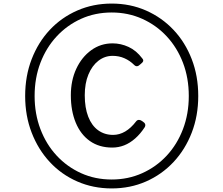

<svg xmlns="http://www.w3.org/2000/svg" viewBox="-20 -1154 1251 1076"><path d="M606 -98Q502 -98 413 -137Q324 -176 259 -246Q194 -316 157.5 -410.5Q121 -505 121 -616Q121 -728 157.5 -822.5Q194 -917 259 -986.5Q324 -1056 413 -1095Q502 -1134 606 -1134Q710 -1134 798.5 -1095Q887 -1056 952.5 -986.5Q1018 -917 1054.5 -822.5Q1091 -728 1091 -616Q1091 -505 1054.5 -410.5Q1018 -316 952.5 -246Q887 -176 798.5 -137Q710 -98 606 -98ZM606 -148Q698 -148 777 -183.5Q856 -219 914.5 -282Q973 -345 1005.5 -430.5Q1038 -516 1038 -616Q1038 -717 1005.5 -802Q973 -887 914.5 -950Q856 -1013 777 -1048.5Q698 -1084 606 -1084Q513 -1084 434.5 -1048.5Q356 -1013 297.5 -950Q239 -887 206.5 -802Q174 -717 174 -616Q174 -516 206.5 -430.5Q239 -345 297.5 -282Q356 -219 434.5 -183.5Q513 -148 606 -148ZM609 -327Q536 -327 484 -363.5Q432 -400 404.5 -466.5Q377 -533 377 -620Q377 -703 407.5 -768.5Q438 -834 491 -872.5Q544 -911 611 -911Q657 -911 700.5 -891Q744 -871 777 -827Q785 -818 782 -810.5Q779 -803 767 -794Q757 -784 748.5 -783Q740 -782 732 -790Q708 -814 677.5 -827.5Q647 -841 611 -841Q567 -841 531.5 -813.5Q496 -786 475.5 -736.5Q455 -687 455 -620Q455 -550 474.5 -500Q494 -450 530 -424Q566 -398 614 -398Q649 -398 681.5 -417Q714 -436 743 -474Q750 -483 760 -482Q770 -481 780 -473Q791 -466 793.5 -458Q796 -450 791 -441Q767 -404 737.5 -378Q708 -352 676 -339.5Q644 -327 609 -327Z"/></svg>

Font: Playwrite VN
Style: Regular
Weight: 400
Designer: Veronika Burian, José Scaglione
Foundry: TypeTogether
Version: Version 1.002